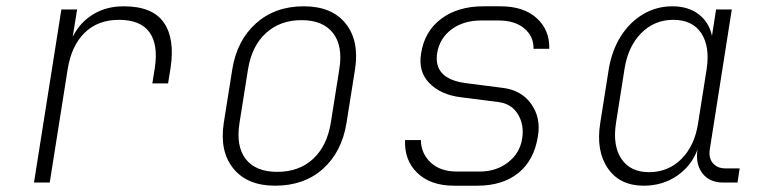

<svg xmlns="http://www.w3.org/2000/svg" viewBox="-20 -580 2440 610"><path d="M88 0 175 -550H225L211 -463Q234 -509 276 -534.5Q318 -560 373 -560Q464 -560 500 -509Q536 -458 522 -365L514 -315H464L472 -365Q483 -439 454.5 -478Q426 -517 358 -517Q291 -517 249 -476Q207 -435 195 -360L138 0Z M854 10Q766 10 721.5 -44.5Q677 -99 691 -190L718 -360Q733 -452 793.5 -506Q854 -560 945 -560Q1034 -560 1078 -505.5Q1122 -451 1108 -360L1081 -190Q1066 -97 1006 -43.5Q946 10 854 10ZM861 -34Q930 -34 974.5 -75Q1019 -116 1031 -190L1058 -360Q1070 -434 1038 -475Q1006 -516 938 -516Q870 -516 825 -475Q780 -434 768 -360L741 -190Q729 -116 760.5 -75Q792 -34 861 -34Z M1423 10Q1348 10 1306 -30.5Q1264 -71 1267 -135H1317Q1318 -92 1348.5 -63.5Q1379 -35 1431 -35H1504Q1557 -35 1594.5 -64.5Q1632 -94 1639 -140Q1646 -183 1625.5 -217Q1605 -251 1562 -256L1444 -271Q1380 -279 1344 -316Q1308 -353 1318 -411Q1329 -481 1382 -520.5Q1435 -560 1516 -560H1570Q1644 -560 1685.5 -522Q1727 -484 1725 -425H1675Q1676 -464 1646 -489.5Q1616 -515 1563 -515H1509Q1453 -515 1415 -487Q1377 -459 1369 -412Q1356 -330 1459 -316L1576 -301Q1636 -294 1667.5 -250Q1699 -206 1689 -147Q1677 -71 1627 -30.5Q1577 10 1496 10Z M2025 10Q1949 10 1911 -45.5Q1873 -101 1887 -189L1914 -360Q1924 -420 1952.5 -465Q1981 -510 2023.5 -535Q2066 -560 2116 -560Q2167 -560 2200 -534.5Q2233 -509 2242 -466L2255 -550H2305L2235 -105Q2231 -78 2245 -61.5Q2259 -45 2285 -45H2330L2323 0H2278Q2234 0 2211.5 -29.5Q2189 -59 2196 -105Q2177 -53 2131 -21.5Q2085 10 2025 10ZM2042 -33Q2103 -33 2145 -75Q2187 -117 2198 -189L2225 -360Q2236 -432 2208 -474.5Q2180 -517 2119 -517Q2059 -517 2017 -474.5Q1975 -432 1964 -360L1937 -189Q1926 -117 1954.5 -75Q1983 -33 2042 -33Z"/></svg>

Font: JetBrains Mono Thin
Style: Italic
Weight: 100
Italic angle: -9°
Monospace: yes
Designer: Philipp Nurullin, Konstantin Bulenkov
Foundry: JetBrains
Version: Version 2.305; ttfautohint (v1.8.4.7-5d5b)